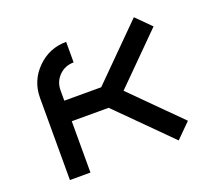

<svg xmlns="http://www.w3.org/2000/svg" viewBox="-124 -924 1247 1098"><g transform="rotate(-20 500.0 -375.0)"><path d="M125 -500Q125 -603.5 198.2 -676.8Q271.5 -750 375 -750V-625Q322.3 -625 286.1 -588.9Q250 -552.7 250 -500V-437.5H474.6L787.1 -750L875 -662.1L587.9 -375L875 -87.9L787.1 0L474.6 -312.5H250V0H125Z"/></g></svg>

Font: Xanmono
Style: Regular
Weight: 400
Designer: GGBotNet
Foundry: GGBotNet
Version: 1.00